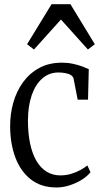

<svg xmlns="http://www.w3.org/2000/svg" viewBox="-20 -858 466 890"><path d="M241.5 11Q171 11 123.2 -26.2Q75.5 -63.5 51.5 -127.2Q27.5 -191 27 -270Q26.5 -328.5 41.5 -381.8Q56.5 -435 86.8 -476.8Q117 -518.5 162 -543Q207 -567.5 267.5 -567.5Q294.5 -567.5 318.5 -562.2Q342.5 -557 361.2 -550Q380 -543 391.5 -537.5L388 -396H340L321.5 -491.5Q319.5 -503 308.8 -509.8Q298 -516.5 282.5 -519.2Q267 -522 250.5 -522Q208 -522 176.2 -494.5Q144.5 -467 127.2 -417.2Q110 -367.5 109.5 -300.5Q109.5 -241.5 119.2 -194.2Q129 -147 148.2 -113.5Q167.5 -80 195.8 -62.5Q224 -45 259 -45Q285.5 -45 309.2 -52Q333 -59 352.5 -69.8Q372 -80.5 385 -91L399.5 -59.5Q383.5 -40 358 -24.2Q332.5 -8.5 302.2 1.2Q272 11 241.5 11ZM137.5 -628.5 105.5 -653 219 -838.5H306.5L419.5 -653L387.5 -628.5L262.5 -767.5Z"/></svg>

Font: Merriweather 24pt SemiCondensed Light
Style: Regular
Weight: 300
Width: 4
Designer: Eben Sorkin
Foundry: Eben Sorkin
Version: Version 2.100